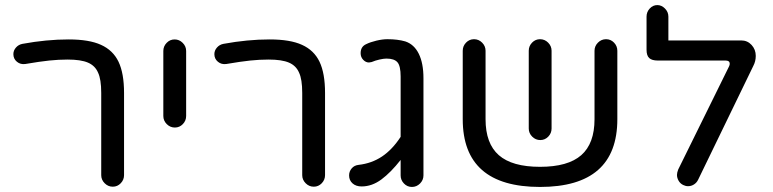

<svg xmlns="http://www.w3.org/2000/svg" viewBox="-20 -738 3077 764"><path d="M382.8 -41V-368.2Q382.8 -422.9 370.1 -449.2Q358.4 -476.6 330.1 -488.8Q301.8 -501 249 -501Q212.9 -501 175.8 -497.1Q138.7 -493.2 81.1 -483.4Q61.5 -480.5 47.4 -492.2Q33.2 -503.9 33.2 -522.5Q33.2 -537.1 43.5 -548.8Q53.7 -560.5 69.3 -563.5Q165 -581.1 252.9 -581.1Q335 -581.1 381.8 -559.6Q429.7 -538.1 451.7 -492.2Q473.6 -446.3 473.6 -368.2V-41Q473.6 -22.5 460.4 -8.8Q447.3 4.9 428.7 4.9Q410.2 4.9 396.5 -8.8Q382.8 -22.5 382.8 -41Z M629.9 -276.4V-535.2Q629.9 -553.7 643.1 -567.4Q656.2 -581.1 674.8 -581.1Q693.4 -581.1 707 -567.4Q720.7 -553.7 720.7 -535.2V-276.4Q720.7 -257.8 707.5 -244.1Q694.3 -230.5 675.8 -230.5Q657.2 -230.5 643.6 -244.1Q629.9 -257.8 629.9 -276.4Z M1182.6 -41V-368.2Q1182.6 -422.9 1169.9 -449.2Q1158.2 -476.6 1129.9 -488.8Q1101.6 -501 1048.8 -501Q1012.7 -501 975.6 -497.1Q938.5 -493.2 880.9 -483.4Q861.3 -480.5 847.2 -492.2Q833 -503.9 833 -522.5Q833 -537.1 843.3 -548.8Q853.5 -560.5 869.1 -563.5Q964.8 -581.1 1052.7 -581.1Q1134.8 -581.1 1181.6 -559.6Q1229.5 -538.1 1251.5 -492.2Q1273.4 -446.3 1273.4 -368.2V-41Q1273.4 -22.5 1260.3 -8.8Q1247.1 4.9 1228.5 4.9Q1210 4.9 1196.3 -8.8Q1182.6 -22.5 1182.6 -41Z M1592.8 -573.2Q1627.9 -561.5 1646.5 -523.9Q1665 -486.3 1665 -426.8V-40Q1665 -21.5 1651.4 -7.8Q1637.7 5.9 1619.1 5.9Q1600.6 5.9 1587.4 -7.8Q1574.2 -21.5 1574.2 -40V-101.6Q1535.2 -51.8 1497.6 -23.9Q1460 3.9 1418.9 3.9Q1396.5 3.9 1382.8 -8.3Q1369.1 -20.5 1369.1 -40Q1369.1 -55.7 1379.4 -67.9Q1389.6 -80.1 1407.2 -82Q1459 -87.9 1500 -115.2Q1541 -142.6 1574.2 -193.4V-433.6Q1574.2 -475.6 1561.5 -490.2Q1548.8 -504.9 1517.6 -504.9Q1506.8 -504.9 1489.7 -501Q1472.7 -497.1 1459 -491.2Q1451.2 -489.3 1448.2 -489.3Q1435.5 -489.3 1425.3 -500Q1415 -510.7 1415 -526.4Q1415 -552.7 1437.5 -562.5Q1453.1 -570.3 1477.5 -576.2Q1502 -582 1521.5 -582Q1562.5 -582 1592.8 -573.2Z M2436.5 -536.1V-263.7Q2436.5 5.9 2128.9 5.9Q1821.3 5.9 1821.3 -263.7V-536.1Q1821.3 -554.7 1834.5 -568.4Q1847.7 -582 1866.2 -582Q1884.8 -582 1898.4 -568.4Q1912.1 -554.7 1912.1 -536.1V-263.7Q1912.1 -167 1964.8 -120.6Q2017.6 -74.2 2128.9 -74.2Q2240.2 -74.2 2293 -120.6Q2345.7 -167 2345.7 -263.7V-536.1Q2345.7 -554.7 2359.4 -568.4Q2373 -582 2391.6 -582Q2410.2 -582 2423.3 -568.4Q2436.5 -554.7 2436.5 -536.1ZM2084 -226.6V-536.1Q2084 -554.7 2097.2 -568.4Q2110.4 -582 2128.9 -582Q2147.5 -582 2161.1 -568.4Q2174.8 -554.7 2174.8 -536.1V-226.6Q2174.8 -208 2161.6 -194.3Q2148.4 -180.7 2129.9 -180.7Q2111.3 -180.7 2097.7 -194.3Q2084 -208 2084 -226.6Z M2673.8 -42Q2673.8 -50.8 2678.7 -63.5L2880.9 -473.6Q2883.8 -479.5 2883.8 -484.4Q2883.8 -497.1 2867.2 -497.1H2597.7Q2574.2 -497.1 2563.5 -506.8Q2552.7 -516.6 2552.7 -540V-671.9Q2552.7 -690.4 2565.4 -704.1Q2578.1 -717.8 2595.7 -717.8Q2612.3 -717.8 2626 -704.1Q2639.6 -690.4 2639.6 -671.9V-577.1H2929.7Q2954.1 -577.1 2970.7 -559.1Q2987.3 -541 2987.3 -515.6Q2987.3 -494.1 2977.5 -475.6L2757.8 -22.5Q2752 -10.7 2741.2 -3.9Q2730.5 2.9 2717.8 2.9Q2708 2.9 2698.2 -2Q2686.5 -7.8 2680.2 -19Q2673.8 -30.3 2673.8 -42Z"/></svg>

Font: KTXP_ComRound
Style: Medium
Weight: 500
Version: Version 1.01;May 16, 2022;FontCreator 13.0.0.2683 64-bit